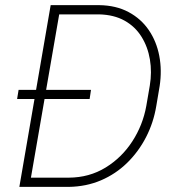

<svg xmlns="http://www.w3.org/2000/svg" viewBox="-20 -731 690 751"><path d="M249 0H82.5L88.9 -36.1H249.5Q329.1 -36.6 392.6 -75.4Q456.1 -114.3 497.3 -177.7Q538.6 -241.2 552.2 -316.4L565.9 -396Q574.7 -448.7 566.4 -498.3Q558.1 -547.9 533.4 -587.4Q508.8 -627 467.5 -650.1Q426.3 -673.3 367.7 -674.8H196.3L202.1 -710.9H367.7Q434.1 -710 482.9 -683.8Q531.7 -657.7 562 -613.3Q592.3 -568.8 603 -512.5Q613.8 -456.1 604.5 -394.5L591.3 -316.4Q580.6 -251.5 551.3 -194.6Q522 -137.7 477.3 -94Q432.6 -50.3 374.8 -25.6Q316.9 -1 249 0ZM217.8 -710.9 94.7 0H55.7L178.2 -710.9ZM335.9 -379.4 330.6 -343.8H46.9L52.7 -379.4Z"/></svg>

Font: Roboto ExtraLight
Style: Italic
Weight: 250
Designer: Christian Robertson
Foundry: Google
Version: Version 3.009; 2024